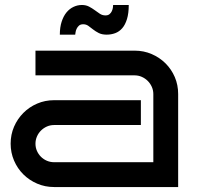

<svg xmlns="http://www.w3.org/2000/svg" viewBox="-20 -754 806 774"><path d="M698.2 0H198.2Q161.6 0 129.9 -13.7Q98.1 -27.3 74.2 -51Q50.3 -74.7 36.6 -106.7Q22.9 -138.7 22.9 -174.8Q22.9 -211.4 36.6 -243.2Q50.3 -274.9 74.2 -298.8Q98.1 -322.8 129.9 -336.4Q161.6 -350.1 198.2 -350.1H547.9V-250H198.2Q182.6 -250 168.9 -243.9Q155.3 -237.8 145 -227.5Q134.8 -217.3 128.9 -203.6Q123 -189.9 123 -174.8Q123 -159.2 128.9 -145.8Q134.8 -132.3 145 -122.1Q155.3 -111.8 168.9 -106Q182.6 -100.1 198.2 -100.1H598.1V-375Q598.1 -390.1 592 -403.8Q585.9 -417.5 575.7 -427.7Q565.4 -438 551.8 -444.1Q538.1 -450.2 522.9 -450.2H123V-549.8H522.9Q559.6 -549.8 591.3 -536.1Q623 -522.5 647 -498.8Q670.9 -475.1 684.6 -443.4Q698.2 -411.6 698.2 -375ZM499 -733.9Q499 -700.2 491.9 -677.2Q484.9 -654.3 472.9 -640.4Q460.9 -626.5 444.6 -620.4Q428.2 -614.3 410.2 -614.3Q391.1 -614.3 378.2 -620.8Q365.2 -627.4 355.2 -635.3Q345.2 -643.1 336.2 -649.7Q327.1 -656.2 315.4 -656.2Q304.7 -656.2 298.6 -650.9Q292.5 -645.5 289.1 -638.4Q285.6 -631.3 284.7 -624.5Q283.7 -617.7 283.2 -614.3H221.2Q221.2 -644 228.5 -666.5Q235.8 -689 248 -703.9Q260.3 -718.8 276.4 -726.3Q292.5 -733.9 310.1 -733.9Q326.7 -733.9 339.1 -727.3Q351.6 -720.7 362.1 -712.9Q372.6 -705.1 382.6 -698.5Q392.6 -691.9 405.3 -691.9Q415.5 -691.9 421.6 -697Q427.7 -702.1 430.9 -709.2Q434.1 -716.3 435.1 -723.1Q436 -730 436 -733.9Z"/></svg>

Font: Bruno Ace
Style: Regular
Weight: 400
Designer: Astigmatic (AOETI)
Foundry: Astigmatic (AOETI)
Version: Version 1.000